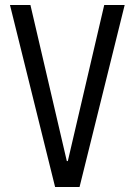

<svg xmlns="http://www.w3.org/2000/svg" viewBox="-20 -750 540 770"><path d="M201 0 20 -730H102L248 -104H252L398 -730H480L299 0Z"/></svg>

Font: M PLUS Code Latin
Style: Regular
Weight: 400
Designer: Coji Morishita
Foundry: UNDERFOREST DESIGN
Version: Version 1.002; ttfautohint (v1.8.3)